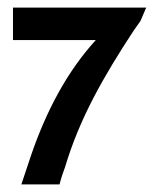

<svg xmlns="http://www.w3.org/2000/svg" viewBox="-20 -483 404 503"><path d="M14 -378H231C156 -296 101 -192 61 -75C53 -50 44 -25 36 0H136C140 -16 145 -31 151 -47C188 -171 250 -281 331 -404C337 -412 342 -420 348 -428L363 -463H14Z"/></svg>

Font: Rabbid Highway Sign II Hop
Style: Regular
Weight: 400
Foundry: Cannot Into Space Fonts
Version: Version 0.277